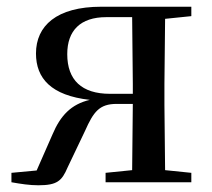

<svg xmlns="http://www.w3.org/2000/svg" viewBox="-20 -542 630 571"><path d="M294 0H549V-28L471 -36L469 -230V-292L471 -486L549 -494V-522H281C148 -522 87 -465 87 -383C87 -309 132 -258 247 -245C192 -232 160 -199 136 -142L89 -35L14 -28V0C42 5 68 9 94 9C150 9 164 -4 181 -44L233 -153C258 -209 275 -233 327 -233H375L373 -36L294 -28ZM375 -263H307C223 -263 180 -304 180 -381C180 -451 219 -491 296 -491H373L375 -292Z"/></svg>

Font: Noto Serif KR Medium
Style: Regular
Weight: 500
Designer: Ryoko NISHIZUKA 西塚涼子 (kana & ideographs); Frank Grießhammer (Latin, Greek & Cyrillic); Wenlong ZHANG 张文龙 (bopomofo); San
Foundry: Adobe
Version: Version 2.001;hotconv 1.1.0;makeotfexe 2.6.0